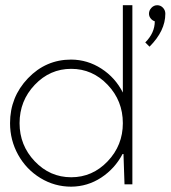

<svg xmlns="http://www.w3.org/2000/svg" viewBox="-20 -699 647 728"><path d="M445.8 -231.9Q445.8 -316.9 388.2 -377.4Q330.6 -438 250 -438Q169.4 -438 111.8 -377.4Q54.2 -316.9 54.2 -231.9Q54.2 -147.9 111.8 -87.4Q169.4 -26.9 250 -26.9Q330.6 -26.9 388.2 -87.4Q445.8 -147.9 445.8 -231.9ZM250 8.8Q187 8.8 133.3 -23.9Q79.6 -56.6 48.8 -112.1Q18.1 -167.5 18.1 -231.9Q18.1 -331.1 85.9 -402.1Q153.8 -473.1 250 -473.1Q312 -472.7 364.5 -438.7Q417 -404.8 445.8 -348.1V-679.2H481.9V0H452.1L448.2 -115.2H444.8Q415.5 -59.6 363.8 -25.6Q312 8.3 250 8.8ZM544.9 -647Q544.9 -659.7 554.2 -669.4Q563.5 -679.2 576.2 -679.2Q588.9 -679.2 597.9 -669.7Q606.9 -660.2 606.9 -647Q606.9 -582 546.9 -522L530.8 -538.1Q566.9 -574.2 566.9 -618.2Q557.6 -621.1 551.3 -629.2Q544.9 -637.2 544.9 -647Z"/></svg>

Font: RawengulkSans
Style: Regular
Weight: 500
Designer: gluk (gluksza@wp.pl)
Foundry: gluk (gluksza@wp.pl)
Version: Version 0.94